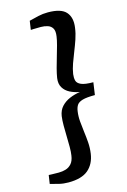

<svg xmlns="http://www.w3.org/2000/svg" viewBox="-148 -920 756 1147"><g transform="rotate(-15 230.0 -346.0)"><path d="M270 -853Q352 -853 382.2 -818.2Q412.5 -783.5 403.5 -722Q399 -687.5 387.2 -653.2Q375.5 -619 362 -585.5Q348.5 -552 337 -519.8Q325.5 -487.5 321 -457.5Q318 -435 322.5 -417.5Q327 -400 350.2 -389.8Q373.5 -379.5 425 -379.5L414 -303Q362.5 -303 337 -295.5Q311.5 -288 302 -273.2Q292.5 -258.5 289.5 -236.5Q285 -206 287.8 -173.5Q290.5 -141 295 -107.5Q299.5 -74 302 -40Q304.5 -6 299.5 29Q290.5 91 249.8 125.8Q209 160.5 127.5 160.5Q96 160.5 69.8 154Q43.5 147.5 16 140L24 87Q31 87.5 43 87.8Q55 88 67 88.2Q79 88.5 86 88.5Q109 88.5 129.8 82.2Q150.5 76 165.5 58.8Q180.5 41.5 185 9.5Q188.5 -12 188.5 -42.8Q188.5 -73.5 187.5 -107.8Q186.5 -142 186.5 -174.8Q186.5 -207.5 190 -233Q195.5 -268 216.2 -290.5Q237 -313 267.5 -326Q298 -339 332.5 -344Q300 -349.5 273 -363.2Q246 -377 231.8 -400.8Q217.5 -424.5 222.5 -459.5Q226.5 -485 235 -517.2Q243.5 -549.5 253.8 -583.5Q264 -617.5 272.2 -648Q280.5 -678.5 283.5 -700.5Q288.5 -733.5 278.5 -750.2Q268.5 -767 249.2 -773.2Q230 -779.5 207.5 -779.5Q200 -779.5 188 -779.2Q176 -779 164.2 -778.8Q152.5 -778.5 145 -778L153 -832.5Q182.5 -840 210.5 -846.5Q238.5 -853 270 -853Z"/></g></svg>

Font: Merriweather 24pt SemiCondensed
Style: Bold Italic
Weight: 700
Width: 4
Italic angle: -7.8°
Designer: Eben Sorkin
Foundry: Eben Sorkin
Version: Version 2.101